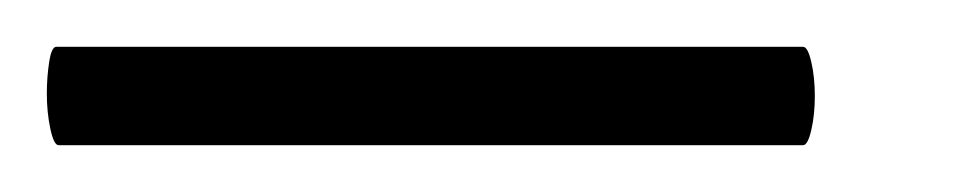

<svg xmlns="http://www.w3.org/2000/svg" viewBox="-32 15 415 82"><path d="M-8 35H311Q313 35 314.5 41.5Q316 48 316 56Q316 64 314.5 70.5Q313 77 311 77H-7Q-9 77 -10.5 70Q-12 63 -12 55Q-12 48 -11 41.5Q-10 35 -8 35Z"/></svg>

Font: CormorantInfant-MediumItalic
Style: Italic
Weight: 500
Italic angle: -10°
Designer: Christian Thalmann (Catharsis Fonts)
Foundry: Catharsis Fonts
Version: Version 3.303